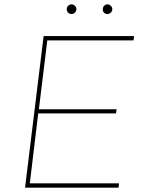

<svg xmlns="http://www.w3.org/2000/svg" viewBox="-20 -869 671 889"><path d="M182 -702H601L598 -682H199L160 -363H520L517 -344H157L118 -20H531L529 0H96ZM289 -826Q289 -836 296 -842.5Q303 -849 312 -849Q321 -848 327.5 -841.5Q334 -835 334 -826Q333 -817 326.5 -810.5Q320 -804 311 -804Q302 -804 295.5 -810.5Q289 -817 289 -826ZM456 -826Q456 -836 462.5 -842.5Q469 -849 478 -849Q487 -848 493.5 -841.5Q500 -835 500 -826Q500 -817 493 -810.5Q486 -804 477 -804Q468 -804 461.5 -810.5Q455 -817 456 -826Z"/></svg>

Font: Josefin Sans Thin Thin
Style: Italic
Weight: 250
Italic angle: -7°
Version: Version 2.000